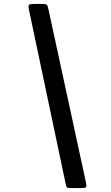

<svg xmlns="http://www.w3.org/2000/svg" viewBox="-20 -800 560 970"><path d="M225.5 -749.5 414.5 123Q418 140 415 145Q412 150 390 150H338.5Q319.5 150 316.8 145.2Q314 140.5 311 125L125.5 -754.5Q122.5 -771.5 126.8 -775.8Q131 -780 151 -780H194Q215.5 -780 218.8 -773.2Q222 -766.5 225.5 -749.5Z"/></svg>

Font: Besley*
Style: Bold Italic
Weight: 700
Italic angle: -13°
Designer: Owen Earl
Foundry: indestructible type*
Version: Version 2.000; ttfautohint (v1.8.3)